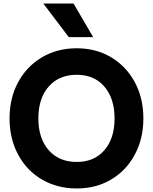

<svg xmlns="http://www.w3.org/2000/svg" viewBox="-20 -1052 865 1086"><path d="M34 -382Q34 -497 82.5 -587Q131 -677 217.5 -728Q304 -779 414 -779Q523 -779 608.5 -728Q694 -677 742.5 -587Q791 -497 791 -382Q791 -268 742.5 -177.5Q694 -87 608.5 -36.5Q523 14 414 14Q304 14 217.5 -36.5Q131 -87 82.5 -177.5Q34 -268 34 -382ZM414 -136Q513 -136 570.5 -202.5Q628 -269 628 -382Q628 -495 570.5 -562Q513 -629 414 -629Q314 -629 255.5 -562.5Q197 -496 197 -382Q197 -269 255.5 -202.5Q314 -136 414 -136ZM369 -842 225 -1032H396L507 -842Z"/></svg>

Font: Application
Style: Bold
Weight: 700
Designer: Wei Huang
Foundry: Wei Huang
Version: Version 0.012